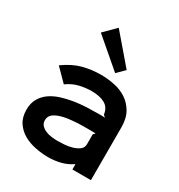

<svg xmlns="http://www.w3.org/2000/svg" viewBox="-222 -1116 1189 1275"><g transform="rotate(30 372.5 -478.5)"><path d="M500 -751 444 -695 227 -881 314 -968ZM660 -403V1H518V-39H516Q477 -12 431 -0.5Q385 11 337 11Q289 11 238.5 1Q188 -9 147.5 -32Q107 -55 81 -94Q55 -133 55 -192Q55 -241 75.5 -276.5Q96 -312 129.5 -335.5Q163 -359 207.5 -373Q252 -387 299.5 -394.5Q347 -402 394.5 -404Q442 -406 483 -406Q491 -406 507.5 -406Q524 -406 533 -405L517 -419Q511 -470 472 -492Q433 -514 370 -514Q325 -514 277.5 -503Q230 -492 186 -460L94 -553Q165 -604 231.5 -621.5Q298 -639 370 -639Q422 -639 474 -628Q526 -617 567 -590Q608 -563 634 -517.5Q660 -472 660 -403ZM532 -283Q524 -284 509.5 -284Q495 -284 489 -284Q468 -284 444 -284Q420 -284 394 -283Q369 -281 343 -278.5Q317 -276 294 -271Q246 -260 221 -241.5Q196 -223 196 -192Q196 -168 210 -153Q224 -138 245 -129Q266 -120 291 -117Q316 -114 337 -114Q358 -114 388.5 -116Q419 -118 448 -126.5Q477 -135 497.5 -150.5Q518 -166 518 -193V-269Z"/></g></svg>

Font: TypoPRO Sinkin Sans
Style: 600 SemiBold
Weight: 600
Designer: Keith Bates
Foundry: K-Type
Version: Sinkin Sans (version 1.0)  by Keith Bates   •   © 2014   www